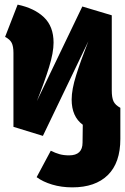

<svg xmlns="http://www.w3.org/2000/svg" viewBox="-20 -573 541 828"><path d="M499 -108V26Q499 129 445 182Q391 235 292 235Q245 235 205 223Q165 211 138 191L199 77Q219 87 237 92Q255 97 278 97Q336 97 336 42L337 -35Q289 -70 289 -144Q289 -187 308.5 -249Q328 -311 361 -395L165 13L38 -26V-345Q38 -373 30.5 -388Q23 -403 2 -414L56 -553Q128 -538 169.5 -498.5Q211 -459 211 -389Q211 -346 191.5 -283Q172 -220 139 -137L335 -545L462 -507V-183Q462 -152 469.5 -136Q477 -120 499 -108Z"/></svg>

Font: Fira Sans Condensed Black
Style: Regular
Weight: 900
Width: 3
Designer: Carrois Corporate & Edenspiekermann AG
Foundry: Carrois Corporate GbR & Edenspiekermann AG
Version: Version 4.203